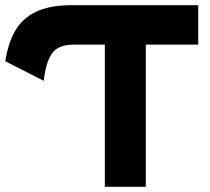

<svg xmlns="http://www.w3.org/2000/svg" viewBox="-28 -720 810 740"><path d="M376 0V-548H257Q196.5 -548 172.8 -514.8Q149 -481.5 140.5 -408.5L-7.5 -484Q2.5 -551.5 29.8 -600Q57 -648.5 109.8 -674.2Q162.5 -700 248.5 -700H736V-548H534V0Z"/></svg>

Font: Overpass Black
Style: Regular
Weight: 900
Designer: Delve Withrington, Dave Bailey, Thomas Jockin
Foundry: Delve Fonts LLC
Version: Version 4.000; ttfautohint (v1.8.3)